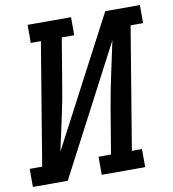

<svg xmlns="http://www.w3.org/2000/svg" viewBox="-91 -807 791 879"><g transform="rotate(-10 304.5 -367.5)"><path d="M-9 0V-84H49L143 -651H96V-735H298V-651H240L205 -441Q193 -365 176 -289Q159 -213 143 -137L457 -735H618V-651H560L466 -84H513V0H311V-84H369L404 -294Q417 -370 433.5 -446Q450 -522 466 -598L153 0Z"/></g></svg>

Font: Iosevka Curly Slab MdExObl
Style: Regular
Weight: 500
Width: 7
Italic angle: -9°
Monospace: yes
Designer: Belleve Invis
Foundry: Belleve Invis
Version: Version 11.1.0; ttfautohint (v1.8.3)